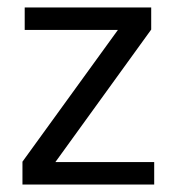

<svg xmlns="http://www.w3.org/2000/svg" viewBox="-20 -493 472 513"><path d="M392 0V-60H128L384 -414V-473H46V-413H295L40 -61V0Z"/></svg>

Font: Logix
Style: Regular
Weight: 400
Designer: Michael Lee Finney
Version: Version 1.06